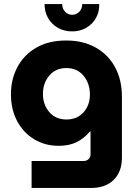

<svg xmlns="http://www.w3.org/2000/svg" viewBox="-20 -725 671 948"><path d="M136 203V70H392Q407 70 417 61Q427 52 427 37V-76H424Q395 -41 358 -23Q321 -5 270 -5Q202 -5 148.5 -37.5Q95 -70 64.5 -127.5Q34 -185 34 -260Q34 -333 65.5 -393Q97 -453 158 -489Q219 -525 307 -525Q390 -525 452 -490.5Q514 -456 548 -393.5Q582 -331 582 -247V53Q582 123 541.5 163Q501 203 430 203ZM308 -135Q361 -135 392.5 -170.5Q424 -206 424 -258Q424 -313 392.5 -351Q361 -389 308 -389Q255 -389 223.5 -352Q192 -315 192 -261Q192 -208 223.5 -171.5Q255 -135 308 -135ZM336 -570Q297 -570 266 -587.5Q235 -605 217.5 -635.5Q200 -666 200 -705H287Q287 -683 301 -667.5Q315 -652 336 -652Q357 -652 371.5 -667Q386 -682 386 -705H470Q471 -666 453.5 -635.5Q436 -605 405.5 -587.5Q375 -570 336 -570Z"/></svg>

Font: MuseoModerno
Style: Bold
Weight: 700
Designer: Pablo Cosgaya, Héctor Gatti, Marcela Romero, and the Authors of The MuseoModerno Project.
Foundry: Omnibus-Type Team
Version: Version 1.001